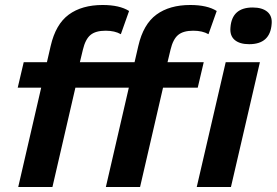

<svg xmlns="http://www.w3.org/2000/svg" viewBox="-20 -749 1108 769"><path d="M772 -398H633L541 0H404L496 -398H282L190 0H53L145 -398H51L75 -500H168L183 -565Q203 -652 255.5 -690.5Q308 -729 391 -729Q459 -729 497 -705L464 -612Q440 -626 403 -626Q363 -626 342.5 -609Q322 -592 312 -550L300 -500H519L534 -565Q554 -652 606.5 -690.5Q659 -729 742 -729Q810 -729 848 -705L815 -612Q791 -626 754 -626Q714 -626 693.5 -609Q673 -592 663 -550L651 -500H796ZM992 -719Q1030 -719 1050.5 -702Q1071 -685 1068 -653Q1062 -572 978 -572Q940 -572 920 -589Q900 -606 903 -639Q909 -719 992 -719ZM768 0 884 -500H1021L905 0Z"/></svg>

Font: Elaine Sans SemiBold
Style: Italic
Weight: 600
Italic angle: -13°
Designer: Wei Huang
Foundry: Wei Huang
Version: Version 2.001;December 24, 2019;FontCreator 12.0.0.2547 64-b